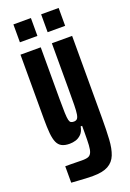

<svg xmlns="http://www.w3.org/2000/svg" viewBox="-165 -726 670 989"><g transform="rotate(-20 170.0 -232.0)"><path d="M165 205Q146 205 125 204Q104 203 83.5 201.5Q63 200 47 199V109Q61 109 76 109Q91 109 107.5 109.5Q124 110 140 110Q162 110 173.5 105.5Q185 101 191 87.5Q197 74 198.5 48.5Q200 23 200 -19V-57H192Q187 -30 173 -16Q159 -2 142.5 3Q126 8 109 8Q83 8 66.5 -0.5Q50 -9 41.5 -28Q33 -47 30 -78.5Q27 -110 27 -157V-510H138V-226Q138 -178 139 -150.5Q140 -123 143 -111Q146 -99 152 -95.5Q158 -92 168 -92Q179 -92 185.5 -98Q192 -104 195 -121.5Q198 -139 198.5 -173Q199 -207 199 -264V-510H310V-60Q310 7 307 56.5Q304 106 291 139Q278 172 248 188.5Q218 205 165 205ZM46 -571V-669H142V-571ZM198 -571V-669H294V-571Z"/></g></svg>

Font: Saira UltraCondensed ExtraBold
Style: Regular
Weight: 800
Width: 1
Designer: Hector Gatti with collaboration of the Omnibus-Type team
Foundry: Omnibus-Type
Version: Version 1.101